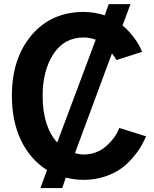

<svg xmlns="http://www.w3.org/2000/svg" viewBox="-20 -862 754 939"><path d="M38.1 -393.6Q38.1 -576.2 134.3 -689.9Q230.5 -803.7 390.6 -803.7Q439.5 -803.7 492.2 -787.1L511.7 -841.8H618.2L579.1 -737.3Q607.4 -714.8 634.8 -678.7Q662.1 -642.6 674.8 -608.4L549.8 -568.4Q541 -584 527.3 -600.6L346.7 -113.3Q369.1 -106.4 389.6 -106.4Q451.2 -106.4 497.6 -146Q543.9 -185.5 563.5 -236.3L694.3 -195.3Q682.6 -168 668 -143.1Q653.3 -118.2 626.5 -87.4Q599.6 -56.6 567.9 -34.7Q536.1 -12.7 489.7 2.4Q443.4 17.6 390.6 17.6Q344.7 17.6 301.8 6.8L284.2 57.6H177.7L210 -30.3Q127 -83 82.5 -176.3Q38.1 -269.5 38.1 -393.6ZM259.8 -165 448.2 -668Q418 -678.7 389.6 -678.7Q293.9 -678.7 241.2 -597.7Q188.5 -516.6 188.5 -393.6Q188.5 -244.1 259.8 -165Z"/></svg>

Font: Gothic A1 ExtraBold
Style: Regular
Weight: 800
Designer: HanYang I&C Co.,Ltd.
Foundry: HanYang I&C Co.,Ltd.
Version: Version 2.50